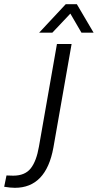

<svg xmlns="http://www.w3.org/2000/svg" viewBox="-138 -710 467 917"><path d="M-118 182 -107 128Q-95 129 -75 129Q-19 129 8.5 94.5Q36 60 48 -10L134 -500H204L117 -5Q82 187 -67 187Q-88 187 -118 182ZM176 -690H229L309 -554H251L198 -645L112 -554H49Z"/></svg>

Font: Sarabun Light
Style: Italic
Weight: 300
Italic angle: -10°
Designer: Suppakit Chalermlarp | Katatrad Co.,Ltd.
Foundry: Cadson Demak Co.,Ltd.
Version: Version 1.000; ttfautohint (v1.6)